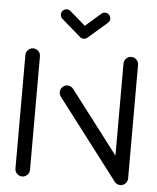

<svg xmlns="http://www.w3.org/2000/svg" viewBox="-51 -730 632 774"><g transform="rotate(5 265.5 -343.5)"><path d="M67.4 0Q55.2 0 46.5 -8.7Q37.8 -17.4 37.8 -29.6V-488.9Q37.8 -501.1 46.5 -509.8Q55.2 -518.5 67 -518.5Q79.3 -518.5 88 -509.8Q96.7 -501.1 96.7 -488.9V-29.6Q96.7 -17.4 88 -8.7Q79.3 0 67.4 0ZM188.9 -351.9Q188.9 -364.1 197.4 -372.8Q205.9 -381.5 218.1 -381.5Q225.2 -381.5 231.3 -378.3Q237.4 -375.2 241.5 -369.6L488.9 -45.6L442.2 -10L194.8 -334.1Q188.9 -341.9 188.9 -351.9ZM464.4 0Q452.2 0 443.5 -8.7Q434.8 -17.4 434.8 -29.6V-488.9Q434.8 -501.1 443.5 -509.8Q452.2 -518.5 464.4 -518.5Q476.3 -518.5 485 -509.8Q493.7 -501.1 493.7 -488.9V-29.6Q493.7 -17.4 485 -8.7Q476.3 0 464.4 0ZM165.9 -664.4Q165.9 -673.7 172.6 -680.4Q179.3 -687 188.5 -687Q197 -687 203.3 -681.5L280.7 -614.4Q288.5 -607.4 288.5 -597.4Q288.5 -588.1 281.9 -581.5Q275.2 -574.8 265.9 -574.8Q257.4 -574.8 251.1 -580.4L173.7 -647.4Q165.9 -654.4 165.9 -664.4ZM343.3 -687Q352.6 -687 359.3 -680.4Q365.9 -673.7 365.9 -664.4Q365.9 -654.4 358.1 -647.4L281.1 -580.4L251.5 -614.4L328.5 -681.5Q334.8 -687 343.3 -687Z"/></g></svg>

Font: 26F Galaxy Sans Medium
Style: Regular
Weight: 500
Designer: C₂₉H₂₅N₃O₅
Version: Version 1.100